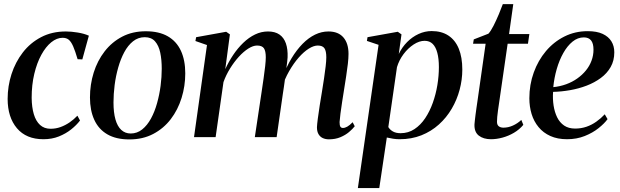

<svg xmlns="http://www.w3.org/2000/svg" viewBox="-20 -682 3086 955"><path d="M196 10.5Q110.5 10.5 64.2 -44.2Q18 -99 18 -190Q18 -253.5 37.2 -313.2Q56.5 -373 93.5 -421Q130.5 -469 184.5 -497.2Q238.5 -525.5 307.5 -525.5Q334.5 -525.5 366.5 -520.2Q398.5 -515 422 -504.5L389.5 -386.5L366 -387.5Q354 -428.5 343.8 -451.8Q333.5 -475 321.8 -484.5Q310 -494 291.5 -494Q262.5 -494 235 -471.8Q207.5 -449.5 185.5 -409.2Q163.5 -369 150.5 -314.5Q137.5 -260 137.5 -195.5Q138 -148.5 148.2 -114Q158.5 -79.5 179.2 -60.5Q200 -41.5 231.5 -41.5Q257.5 -41.5 281 -50Q304.5 -58.5 325.8 -73Q347 -87.5 365 -106.5L378 -82.5Q360.5 -59.5 333.8 -38.2Q307 -17 272.5 -3.2Q238 10.5 196 10.5Z M705 -526.5Q771 -526.5 814.5 -501.5Q858 -476.5 879.8 -429.5Q901.5 -382.5 901.5 -317Q901.5 -254 883.2 -195Q865 -136 829.5 -89.5Q794 -43 742.2 -15.8Q690.5 11.5 623.5 11.5Q557.5 11.5 514 -13.8Q470.5 -39 449 -86Q427.5 -133 427.5 -197Q427.5 -261.5 446 -320.8Q464.5 -380 500.5 -426.5Q536.5 -473 588 -499.8Q639.5 -526.5 705 -526.5ZM700 -497Q667.5 -497 642 -476.8Q616.5 -456.5 598.2 -422.5Q580 -388.5 568 -346.2Q556 -304 550.2 -259Q544.5 -214 544.5 -172.5Q544.5 -122.5 554.2 -88Q564 -53.5 583.2 -35.8Q602.5 -18 630 -18Q662 -18 687.2 -38.2Q712.5 -58.5 731 -92.5Q749.5 -126.5 761.2 -168.8Q773 -211 778.8 -255.2Q784.5 -299.5 784.5 -340.5Q784.5 -385 777 -420.2Q769.5 -455.5 751.2 -476.2Q733 -497 700 -497Z M1123.5 -511 1100.5 -338Q1117.5 -375.5 1140 -409Q1162.5 -442.5 1190 -469Q1217.5 -495.5 1248.5 -510.5Q1279.5 -525.5 1313 -525.5Q1348 -525.5 1370 -510.2Q1392 -495 1402 -466.2Q1412 -437.5 1410.5 -397Q1410 -389 1408.5 -375Q1407 -361 1404.5 -343.5Q1402 -326 1399 -307.5L1386.5 -298.5Q1405 -350.5 1430.2 -392.2Q1455.5 -434 1485 -464Q1514.5 -494 1547 -509.8Q1579.5 -525.5 1613.5 -525.5Q1662.5 -525.5 1688 -496Q1713.5 -466.5 1713.5 -414Q1713.5 -393 1710.2 -364.2Q1707 -335.5 1701.8 -302.8Q1696.5 -270 1691.5 -237Q1686.5 -207 1681.8 -175.5Q1677 -144 1673.5 -117.5Q1670 -91 1669 -75Q1669 -58.5 1673 -52Q1677 -45.5 1686 -45.5Q1695.5 -45.5 1707.2 -52Q1719 -58.5 1734 -74L1744.5 -54Q1734 -40.5 1716 -25.2Q1698 -10 1673 0.5Q1648 11 1616 11Q1599 11 1585.5 4.8Q1572 -1.5 1564.2 -14.8Q1556.5 -28 1556.5 -49Q1557 -63 1560.8 -92.2Q1564.5 -121.5 1570.2 -157.2Q1576 -193 1581.5 -226.5Q1587 -260 1591.8 -292.2Q1596.5 -324.5 1599.8 -352Q1603 -379.5 1603 -397Q1603 -428 1593.8 -441.8Q1584.5 -455.5 1560.5 -455.5Q1540.5 -455.5 1515.8 -440Q1491 -424.5 1465.8 -395.8Q1440.5 -367 1418 -327.8Q1395.5 -288.5 1380.5 -241L1400.5 -314.5Q1398.5 -297.5 1396.5 -281.2Q1394.5 -265 1392 -249Q1389.5 -233 1387 -216L1356 0H1247.5L1281.5 -226.5Q1286.5 -260 1291.2 -292.8Q1296 -325.5 1299 -353Q1302 -380.5 1302 -397Q1302 -428 1292.8 -441.8Q1283.5 -455.5 1258.5 -455.5Q1239 -455.5 1215.2 -440.5Q1191.5 -425.5 1168 -399.8Q1144.5 -374 1124.2 -341.2Q1104 -308.5 1091.5 -273.5L1052.5 0H945L1009.5 -458L952 -478L955.5 -497L1105 -524Z M1760 253.5 1863 -459 1805 -478.5 1808 -497 1958.5 -524 1977 -511 1963.5 -413.5Q1979.5 -447 2005 -472.8Q2030.5 -498.5 2062 -513Q2093.5 -527.5 2127 -527.5Q2176.5 -527.5 2210.5 -505Q2244.5 -482.5 2262 -439.8Q2279.5 -397 2279.5 -336Q2279.5 -285.5 2266.2 -235.8Q2253 -186 2227 -141.5Q2201 -97 2163 -62.8Q2125 -28.5 2076 -9Q2027 10.5 1967.5 10.5Q1951.5 10.5 1935.2 8Q1919 5.5 1904 2L1866.5 253.5ZM1911.5 -50Q1919.5 -36.5 1934.5 -28Q1949.5 -19.5 1972.5 -19.5Q2011 -19.5 2041.5 -39.8Q2072 -60 2094.8 -94Q2117.5 -128 2132.8 -170.8Q2148 -213.5 2155.5 -259.2Q2163 -305 2163 -348Q2163 -390 2155.2 -419.2Q2147.5 -448.5 2132 -463.8Q2116.5 -479 2092 -479Q2065.5 -479 2037.5 -460.8Q2009.5 -442.5 1987.2 -412.8Q1965 -383 1954.5 -348Z M2463.5 -177.5Q2459.5 -151.5 2457 -132.8Q2454.5 -114 2453.2 -100.8Q2452 -87.5 2452 -76.5Q2452 -60.5 2461 -53.8Q2470 -47 2484 -47Q2508 -47 2531.2 -57.5Q2554.5 -68 2573 -85.5L2583 -61Q2563.5 -37.5 2536.2 -21.5Q2509 -5.5 2479.2 2.5Q2449.5 10.5 2422.5 10.5Q2384.5 10.5 2361.5 -7.5Q2338.5 -25.5 2340 -63.5Q2340.5 -70.5 2341.8 -82Q2343 -93.5 2345 -109.2Q2347 -125 2349.8 -144.5Q2352.5 -164 2356 -187L2395.5 -464.5H2333L2336.5 -486L2409.5 -514.5Q2421 -527 2434.8 -554Q2448.5 -581 2461 -610.8Q2473.5 -640.5 2481 -661.5H2533L2512 -512.5H2613L2606 -464.5H2505Z M3002 -89.5Q2986.5 -68 2957.5 -44.8Q2928.5 -21.5 2888.5 -5.5Q2848.5 10.5 2800.5 10.5Q2753 10.5 2717.5 -5.5Q2682 -21.5 2658.8 -49.8Q2635.5 -78 2624.2 -114.8Q2613 -151.5 2613 -193Q2613 -261 2634.8 -321.2Q2656.5 -381.5 2695.5 -427.8Q2734.5 -474 2787.5 -500.5Q2840.5 -527 2903 -527Q2948.5 -527 2977.5 -513.5Q3006.5 -500 3021 -476.5Q3035.5 -453 3035.5 -422Q3035.5 -380.5 3017.5 -348.8Q2999.5 -317 2968.2 -294Q2937 -271 2897.8 -256Q2858.5 -241 2815.5 -233.5Q2772.5 -226 2731 -225Q2728.5 -190 2733.5 -157.2Q2738.5 -124.5 2751.2 -98.5Q2764 -72.5 2786 -57.5Q2808 -42.5 2840.5 -42.5Q2870.5 -42.5 2896.8 -51.5Q2923 -60.5 2946 -76.8Q2969 -93 2988 -113.5ZM2884 -496Q2853.5 -496 2827.8 -475Q2802 -454 2782 -418.5Q2762 -383 2749.2 -338.8Q2736.5 -294.5 2732 -248.5Q2766 -252 2796.2 -263Q2826.5 -274 2851.5 -291.8Q2876.5 -309.5 2894.5 -331.8Q2912.5 -354 2922.2 -380.2Q2932 -406.5 2932 -435Q2932 -466 2920 -481Q2908 -496 2884 -496Z"/></svg>

Font: Merriweather 120pt Medium
Style: Italic
Weight: 500
Italic angle: -7.8°
Version: Version 2.101